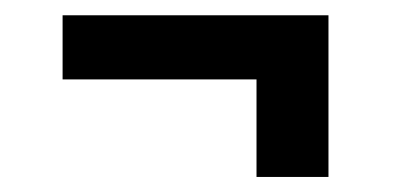

<svg xmlns="http://www.w3.org/2000/svg" viewBox="-20 -413 525 250"><path d="M407.7 -182.6H314V-309.6H61.5V-393.1H407.7Z"/></svg>

Font: RobotoCondensed-Bold
Style: Bold
Weight: 700
Designer: Google
Version: Version 2.001240; 2014